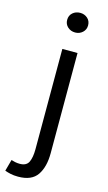

<svg xmlns="http://www.w3.org/2000/svg" viewBox="-177 -738 561 1001"><g transform="rotate(15 103.5 -237.5)"><path d="M83 -486H165V55Q165 129 135 173Q105 217 32 217Q9 217 -9 213Q-27 209 -40 204L-23 142Q-14 145 -2 147.5Q10 150 23 150Q59 150 71 125Q83 100 83 55ZM125 -586Q101 -586 84.5 -601Q68 -616 68 -639Q68 -663 84.5 -677.5Q101 -692 125 -692Q148 -692 164.5 -677.5Q181 -663 181 -639Q181 -616 164.5 -601Q148 -586 125 -586Z"/></g></svg>

Font: Myanmar Sanpya
Style: Regular
Weight: 400
Designer: Danh Hong
Foundry: Google Inc.
Version: Version 2.00 November 22, 2015